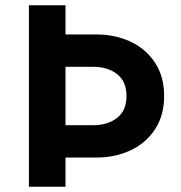

<svg xmlns="http://www.w3.org/2000/svg" viewBox="-20 -710 687 730"><path d="M90 0V-690H229V-579H346Q418 -579 476.5 -551.5Q535 -524 569.5 -471.5Q604 -419 604 -345Q604 -271 569.5 -218.5Q535 -166 476.5 -138.5Q418 -111 346 -111H229V0ZM229 -234H334Q390 -234 425.5 -262Q461 -290 461 -345Q461 -400 425.5 -428Q390 -456 334 -456H229Z"/></svg>

Font: Radio Canada SemiBold
Style: Regular
Weight: 600
Designer: Charles Daoud, Etienne Aubert Bonn, Alexandre Saumier Demers, Jacques Le Bailly
Foundry: Radio-Canada
Version: Version 2.104; ttfautohint (v1.8.4.7-5d5b);gftools[0.9.28.de